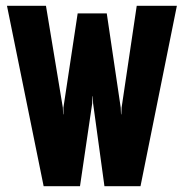

<svg xmlns="http://www.w3.org/2000/svg" viewBox="-20 -640 633 660"><path d="M130 0 4 -620H138L196 -270L197 -247H198V-270L247 -594H347L395 -270L396 -247H397L398 -270L450 -620H588L463 0H339L300 -285L299 -309H298L297 -285L255 0Z"/></svg>

Font: Smooch Sans Thin ExtraBold
Style: Regular
Weight: 800
Version: Version 1.010